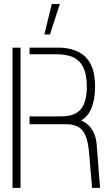

<svg xmlns="http://www.w3.org/2000/svg" viewBox="-20 -916 537 936"><path d="M196.3 -748 232.4 -896.5H271.5L223.6 -748ZM41 0V-683.6H80.1V0ZM124 -310.5V-348.6H280.3Q371.1 -348.6 393.6 -419.9Q403.3 -451.2 403.3 -496.1Q403.3 -612.3 328.1 -640.6Q297.9 -651.4 254.9 -651.4H124V-683.6H276.4Q403.3 -676.8 433.6 -574.2Q443.4 -538.1 443.4 -493.2Q442.4 -367.2 376 -329.1Q444.3 -297.9 451.2 -211.9L467.8 0H428.7L414.1 -173.8Q406.2 -261.7 373 -289.1Q344.7 -312.5 291 -310.5Z"/></svg>

Font: Post No Bills Colombo
Style: Light
Weight: 400
Designer: Kosala Senevirathne, Siva Puranthara, Lasantha Premarathna, Tharique Azeez
Foundry: Mooniak
Version: Version 1.220 ; ttfautohint (v1.5)